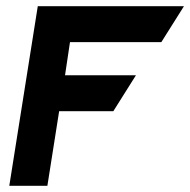

<svg xmlns="http://www.w3.org/2000/svg" viewBox="-20 -600 614 620"><path d="M10 0H133L171 -241H346L419 -357H190L206 -464H501L574 -580H102Z"/></svg>

Font: Charger Pro
Style: UltraObl
Weight: 900
Designer: Jasper
Foundry: Cannot Into Space Fonts
Version: Version 1.09